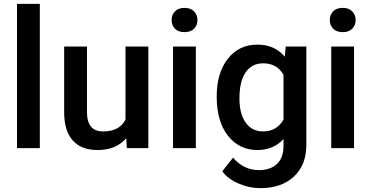

<svg xmlns="http://www.w3.org/2000/svg" viewBox="-20 -770 1929 998"><path d="M187 0H68.4V-750H187Z M636.2 -51.8Q584 9.8 487.8 9.8Q401.9 9.8 357.7 -40.5Q313.5 -90.8 313.5 -186V-528.3H432.1V-187.5Q432.1 -86.9 515.6 -86.9Q602.1 -86.9 632.3 -148.9V-528.3H751V0H639.2Z M998 0H879.4V-528.3H998ZM872.1 -665.5Q872.1 -692.9 889.4 -710.9Q906.7 -729 939 -729Q971.2 -729 988.8 -710.9Q1006.3 -692.9 1006.3 -665.5Q1006.3 -638.7 988.8 -620.8Q971.2 -603 939 -603Q906.7 -603 889.4 -620.8Q872.1 -638.7 872.1 -665.5Z M1106.4 -268.1Q1106.4 -391.1 1164.3 -464.6Q1222.2 -538.1 1317.9 -538.1Q1408.2 -538.1 1460 -475.1L1465.3 -528.3H1572.3V-16.1Q1572.3 87.9 1507.6 147.9Q1442.9 208 1333 208Q1274.9 208 1219.5 183.8Q1164.1 159.7 1135.3 120.6L1191.4 49.3Q1246.1 114.3 1326.2 114.3Q1385.3 114.3 1419.4 82.3Q1453.6 50.3 1453.6 -11.7V-47.4Q1402.3 9.8 1316.9 9.8Q1224.1 9.8 1165.3 -64Q1106.4 -137.7 1106.4 -268.1ZM1224.6 -257.8Q1224.6 -178.2 1257.1 -132.6Q1289.6 -86.9 1347.2 -86.9Q1418.9 -86.9 1453.6 -148.4V-380.9Q1419.9 -440.9 1348.1 -440.9Q1289.6 -440.9 1257.1 -394.5Q1224.6 -348.1 1224.6 -257.8Z M1820.3 0H1701.7V-528.3H1820.3ZM1694.3 -665.5Q1694.3 -692.9 1711.7 -710.9Q1729 -729 1761.2 -729Q1793.5 -729 1811 -710.9Q1828.6 -692.9 1828.6 -665.5Q1828.6 -638.7 1811 -620.8Q1793.5 -603 1761.2 -603Q1729 -603 1711.7 -620.8Q1694.3 -638.7 1694.3 -665.5Z"/></svg>

Font: Roboto-o Medium
Style: Regular
Weight: 500
Designer: Google
Version: Version 2.134; 2016; ttfautohint (v1.6)